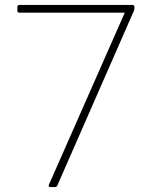

<svg xmlns="http://www.w3.org/2000/svg" viewBox="-20 -754 618 774"><path d="M201 0C205 0 209 -1 211 -6L520 -711C521 -714 522 -718 522 -721V-726C522 -731 519 -734 514 -734H58C53 -734 50 -731 50 -726V-711C50 -706 53 -703 58 -703H483L177 -9C175 -3 177 0 183 0Z"/></svg>

Font: LINE Seed Sans TH Thin
Style: Regular
Weight: 250
Designer: Dalton Maag Ltd | Thai characters by Cadson Demak Co.,Ltd.
Foundry: Dalton Maag Ltd
Version: Version 1.003